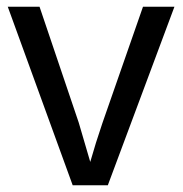

<svg xmlns="http://www.w3.org/2000/svg" viewBox="-20 -548 540 568"><path d="M299 0H195L3 -528H97L213 -185Q219 -165 247 -69L264 -126L283 -184L403 -528H496Z"/></svg>

Font: TharLon
Style: Regular
Weight: 400
Designer: Sai Zin Di Di Zone
Foundry: Sai Zin Di Di Zone, Sun Tun
Version: Version 1.003 September 27 2012